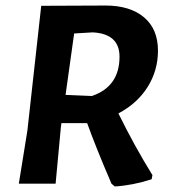

<svg xmlns="http://www.w3.org/2000/svg" viewBox="-20 -664 614 694"><path d="M361 -644Q450 -644 500.5 -601.5Q551 -559 551 -481Q551 -409 513.5 -349.5Q476 -290 408 -254Q466 -136 531 -31L528 -16Q460 6 395 10L383 0Q327 -130 295 -219H202L200 -204L181 0H48L79 -192L129 -643ZM315 -547 248 -543 217 -321 312 -317Q412 -351 412 -459Q412 -542 315 -547Z"/></svg>

Font: Alegreya Sans SC
Style: Bold Italic
Weight: 700
Italic angle: -7°
Designer: Juan Pablo del Peral
Foundry: Huerta Tipografica
Version: Version 2.007